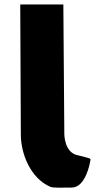

<svg xmlns="http://www.w3.org/2000/svg" viewBox="-20 -845 499 865"><path d="M71.2 -825 73.9 -240C73.4 -154.6 116.5 -41.6 207.6 -3C220.1 2.3 268.1 0 303.4 0C366.9 -0.3 385.8 -115 385.8 -115C388.9 -134 396.3 -128 332.9 -145C269.8 -154.7 269.8 -240 269.8 -240L265.4 -825Z"/></svg>

Font: Hussar
Style: BdWide
Weight: 700
Foundry: Cannot Into Space Fonts
Version: Version 2.00